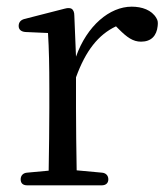

<svg xmlns="http://www.w3.org/2000/svg" viewBox="-20 -552 500 576"><path d="M42 -14C42 -2 49 4 62 4H285C298 4 305 -3 305 -14C305 -25 298 -33 286 -34L210 -41C209 -97 208 -175 208 -228V-320C237 -400 275 -448 328 -473L337 -464C361 -440 379 -427 403 -427C434 -427 450 -445 453 -474C454 -484 454 -490 449 -498C435 -522 406 -532 375 -532C309 -532 241 -475 208 -382L203 -505C203 -516 200 -521 196 -525C192 -528 184 -529 174 -526L53 -495C42 -492 36 -485 36 -474C36 -463 44 -457 56 -456L124 -453C127 -404 128 -354 128 -287V-228C128 -175 127 -96 126 -40L61 -34C49 -33 42 -25 42 -14Z"/></svg>

Font: 寒蝉锦书宋
Style: Regular
Weight: 400
Designer: 寒蝉锦书宋{Warren} 思源宋体{Ryoko NISHIZUKA 西塚涼子 (kana & ideographs); Frank Grießhammer (Latin, Greek & Cyrillic); Wenlong ZHANG 
Foundry: Adobe & ChillType
Version: Version 2.000;Glyphs 3.1.1 (3135)